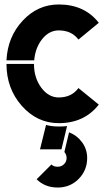

<svg xmlns="http://www.w3.org/2000/svg" viewBox="-20 -548 473 859"><path d="M132 -262Q132 -200 164.5 -156Q197 -112 243 -112Q300 -112 331 -154L422 -80Q357 3 243 3Q146 3 77.5 -74.5Q9 -152 9 -262ZM268 132 289 44Q325 58 347.5 89Q370 120 370 159Q370 214 332 252.5Q294 291 238 291Q181 291 144 254L210 188Q220 198 238 198Q255 198 266.5 186.5Q278 175 278 159Q278 144 268 132ZM255 120H159L186 11Q211 18 243 18Q268 18 280 16ZM331 -371Q300 -412 243 -412Q200 -412 169 -373.5Q138 -335 133 -278H9Q14 -383 81.5 -455.5Q149 -528 243 -528Q358 -528 422 -446Z"/></svg>

Font: BroshK
Style: Medium
Weight: 500
Designer: gluk
Foundry: gluk
Version: Version 0.60